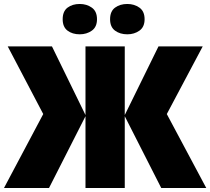

<svg xmlns="http://www.w3.org/2000/svg" viewBox="-26 -948 1060 968"><path d="M192 -373 13 -714H236L405 -368V-714H603V-368L773 -714H996L815 -373L1014 0H787L603 -362V0H405V-362L221 0H-6ZM290 -851Q290 -891 314.5 -909.5Q339 -928 376 -928Q411 -928 437 -909.5Q463 -891 463 -851Q463 -812 437 -793.5Q411 -775 376 -775Q339 -775 314.5 -793.5Q290 -812 290 -851ZM529 -851Q529 -891 554 -909.5Q579 -928 616 -928Q651 -928 677 -909.5Q703 -891 703 -851Q703 -812 677 -793.5Q651 -775 616 -775Q579 -775 554 -793.5Q529 -812 529 -851Z"/></svg>

Font: Noto Sans Display Black
Style: Regular
Weight: 900
Designer: Monotype Design Team
Foundry: Monotype Imaging Inc.
Version: Version 2.003